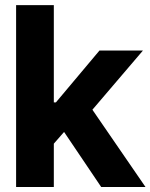

<svg xmlns="http://www.w3.org/2000/svg" viewBox="-20 -748 602 768"><path d="M44.4 0V-727.5H195.3V-338.4H203.6L377.9 -545.9H551.8L349.6 -309.1L562 0H384.8L236.3 -220.2L195.3 -173.3V0Z"/></svg>

Font: Inter Tight
Style: Bold
Weight: 700
Designer: Rasmus Andersson
Foundry: rsms
Version: Version 3.004; ttfautohint (v1.8.4.7-5d5b)